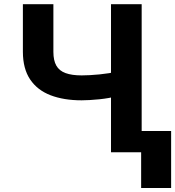

<svg xmlns="http://www.w3.org/2000/svg" viewBox="-20 -748 861 943"><path d="M92.4 -727.5H242.2V-493.2Q242.2 -451.2 256.6 -425.7Q271.1 -400.2 302 -389Q332.8 -377.7 380.9 -377.7Q397.9 -377.7 421 -378.9Q444.2 -380.1 468.9 -382.6Q493.7 -385.1 515.7 -388.6Q537.7 -392.1 552.1 -396.5V-275.8Q537 -270.8 515 -266.9Q493 -263 468.3 -260.4Q443.6 -257.9 420.7 -256.6Q397.9 -255.3 380.9 -255.3Q293.4 -255.3 228.5 -280.1Q163.6 -305 128.1 -357.7Q92.6 -410.4 92.4 -493.2ZM525.2 -727.5H675.8V0H525.2ZM820.5 -104.5V175.2H673.2V-104.5Z"/></svg>

Font: Inter V
Style: 
Weight: 400
Designer: Rasmus Andersson
Foundry: rsms
Version: Version 4.000;git-a3f224843